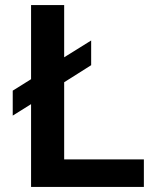

<svg xmlns="http://www.w3.org/2000/svg" viewBox="-20 -734 605 754"><path d="M545 0H102V-325L30 -280V-378L102 -423V-714H232V-509L338 -575V-478L232 -411V-108H545Z"/></svg>

Font: Non Bureau Medium
Style: Regular
Weight: 500
Designer: Jona Saucedo
Foundry: Non Foundry
Version: Version 1.000; ttfautohint (v1.8.4)